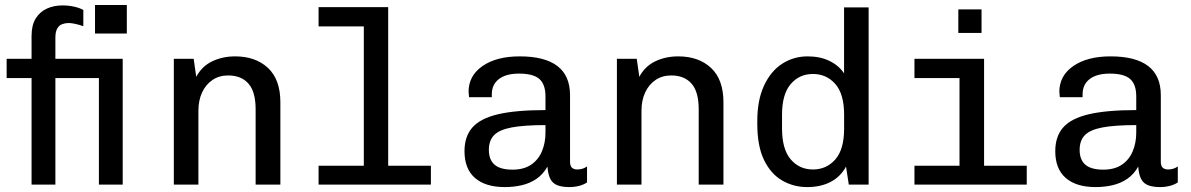

<svg xmlns="http://www.w3.org/2000/svg" viewBox="-20 -750 4840 780"><path d="M108.2 0V-432.8H7V-511H108.2V-603.5Q108.2 -647.8 125 -674.9Q141.8 -702 170.2 -715Q198.8 -728 233.7 -728Q258 -728 280.4 -723.1Q302.9 -718.3 318.5 -709.5V-643.5Q305.2 -648.5 288 -652.5Q270.8 -656.5 259.2 -656.5Q245.5 -656.5 233 -652Q220.5 -647.5 212.8 -634.6Q205 -621.8 205 -596.2V-511H478.5V0H381.8V-432.8H205V0ZM366 -613.8V-729.8H495.2V-613.8Z M686.2 0V-511H766.8L777.2 -437.8Q800.2 -481 842.2 -501Q884.2 -521 935.2 -521Q1018.5 -521 1068.8 -473.9Q1119 -426.8 1119 -334.5V0H1018.5V-306Q1018.5 -377.5 989.2 -410.5Q960 -443.5 907 -443.5Q870.2 -443.5 843 -425Q815.8 -406.5 800.9 -374.2Q786 -342 786 -299.8V0Z M1458 0V-642.8H1274.2V-721H1557V0ZM1274.2 0V-76.8H1730.5V0Z M2031 10Q1952 10 1909.5 -27.1Q1867 -64.2 1867 -136Q1867 -195.8 1899.4 -232.5Q1931.8 -269.2 2004.1 -286Q2076.5 -302.8 2196 -302.8V-358.5Q2196 -407.2 2171.2 -429.1Q2146.5 -451 2088.5 -451Q2035.8 -451 2006.9 -428.9Q1978 -406.8 1978 -366.5V-355H1885.5Q1884.2 -370.8 1883.8 -375.9Q1883.2 -381 1883.2 -380.1Q1883.2 -379.2 1883.4 -377Q1883.5 -374.8 1883.5 -376.5Q1883.5 -442.5 1940.4 -481.8Q1997.2 -521 2091.5 -521Q2193 -521 2244.4 -481.8Q2295.8 -442.5 2295.8 -363.2V-92.2Q2295.8 -75.5 2303.8 -68.5Q2311.8 -61.5 2325.2 -61.5Q2347.8 -61.5 2364.8 -73.8V-9Q2352 0 2332.9 5Q2313.8 10 2293.2 10Q2263.2 10 2244.1 2.5Q2225 -5 2215.8 -22.9Q2206.5 -40.8 2204 -73.2Q2186.5 -42 2159.6 -23.6Q2132.8 -5.2 2099.8 2.4Q2066.8 10 2031 10ZM2062 -60.8Q2107.5 -60.8 2137.1 -80.6Q2166.8 -100.5 2181.4 -134.9Q2196 -169.2 2196 -211V-241.8Q2109.5 -241.8 2059.2 -232.4Q2009 -223 1987.5 -201.2Q1966 -179.5 1966 -141Q1966 -101.2 1989.2 -81Q2012.5 -60.8 2062 -60.8Z M2486.2 0V-511H2566.8L2577.2 -437.8Q2600.2 -481 2642.2 -501Q2684.2 -521 2735.2 -521Q2818.5 -521 2868.8 -473.9Q2919 -426.8 2919 -334.5V0H2818.5V-306Q2818.5 -377.5 2789.2 -410.5Q2760 -443.5 2707 -443.5Q2670.2 -443.5 2643 -425Q2615.8 -406.5 2600.9 -374.2Q2586 -342 2586 -299.8V0Z M3259 10Q3204 10 3157.9 -16.5Q3111.8 -43 3084.1 -99.6Q3056.5 -156.2 3056.5 -247V-258Q3056.5 -343.2 3083.8 -402Q3111 -460.8 3157.4 -490.9Q3203.8 -521 3261 -521Q3311.5 -521 3349.5 -502.6Q3387.5 -484.2 3409 -452V-720H3508.8V0H3428.2L3417 -73.2Q3395 -32.5 3354.8 -11.2Q3314.5 10 3259 10ZM3282.5 -61.5Q3337.5 -61.5 3373.4 -102.2Q3409.2 -143 3409.2 -227.5V-283.8Q3409.2 -368.2 3373.4 -408.9Q3337.5 -449.5 3282.5 -449.5Q3227.5 -449.5 3192.2 -408.4Q3157 -367.2 3157 -283.8V-228.5Q3157 -143.8 3192.2 -102.6Q3227.5 -61.5 3282.5 -61.5Z M3878 0V-432.8H3695V-511H3977.8V0ZM3695 0V-76.8H4151.2V0ZM3873.2 -616.2V-711.8H3967.5V-616.2Z M4431 10Q4352 10 4309.5 -27.1Q4267 -64.2 4267 -136Q4267 -195.8 4299.4 -232.5Q4331.8 -269.2 4404.1 -286Q4476.5 -302.8 4596 -302.8V-358.5Q4596 -407.2 4571.2 -429.1Q4546.5 -451 4488.5 -451Q4435.8 -451 4406.9 -428.9Q4378 -406.8 4378 -366.5V-355H4285.5Q4284.2 -370.8 4283.8 -375.9Q4283.2 -381 4283.2 -380.1Q4283.2 -379.2 4283.4 -377Q4283.5 -374.8 4283.5 -376.5Q4283.5 -442.5 4340.4 -481.8Q4397.2 -521 4491.5 -521Q4593 -521 4644.4 -481.8Q4695.8 -442.5 4695.8 -363.2V-92.2Q4695.8 -75.5 4703.8 -68.5Q4711.8 -61.5 4725.2 -61.5Q4747.8 -61.5 4764.8 -73.8V-9Q4752 0 4732.9 5Q4713.8 10 4693.2 10Q4663.2 10 4644.1 2.5Q4625 -5 4615.8 -22.9Q4606.5 -40.8 4604 -73.2Q4586.5 -42 4559.6 -23.6Q4532.8 -5.2 4499.8 2.4Q4466.8 10 4431 10ZM4462 -60.8Q4507.5 -60.8 4537.1 -80.6Q4566.8 -100.5 4581.4 -134.9Q4596 -169.2 4596 -211V-241.8Q4509.5 -241.8 4459.2 -232.4Q4409 -223 4387.5 -201.2Q4366 -179.5 4366 -141Q4366 -101.2 4389.2 -81Q4412.5 -60.8 4462 -60.8Z"/></svg>

Font: Chivo Mono Medium
Style: Regular
Weight: 500
Monospace: yes
Designer: Hector Gatti
Foundry: Omnibus-Type
Version: Version 1.008